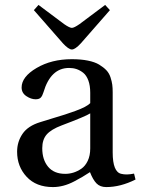

<svg xmlns="http://www.w3.org/2000/svg" viewBox="-20 -740 565 772"><path d="M116.2 -699.2 134.8 -720.2 237.8 -643.1Q259.8 -627.9 269 -627.9Q277.8 -627.9 299.8 -643.1L402.8 -720.2L421.9 -699.2L305.2 -565.9Q282.2 -541 269 -541Q255.9 -541 232.9 -565.9ZM48.8 -129.9Q48.8 -169.9 70.6 -201.9Q92.3 -233.9 142.1 -249Q155.8 -253.4 189.7 -263.7Q223.6 -273.9 241.2 -279.5Q258.8 -285.2 283 -293.9Q307.1 -302.7 321.3 -310.3Q335.4 -317.9 342.8 -325.2V-367.2Q342.8 -396 335.2 -416.5Q327.6 -437 314.7 -447.3Q301.8 -457.5 287.8 -462.2Q273.9 -466.8 257.8 -466.8Q183.6 -466.8 154.8 -369.1Q150.4 -354.5 144 -347.7Q137.7 -340.8 123 -340.8Q105 -340.8 85.9 -353.5Q66.9 -366.2 66.9 -388.2Q66.9 -431.2 127 -466.6Q187 -502 269 -502Q305.7 -502 333.5 -496.3Q361.3 -490.7 378.7 -480.2Q396 -469.7 407.5 -457.8Q418.9 -445.8 424.3 -429.2Q429.7 -412.6 431.4 -399.4Q433.1 -386.2 433.1 -369.1V-127Q433.1 -48.3 467.8 -41Q488.3 -35.6 519 -42L524.9 -18.1Q464.4 12.2 407.2 12.2Q382.3 12.2 367.9 -2.7Q353.5 -17.6 341.8 -47.9Q322.8 -35.6 311.8 -29.1Q300.8 -22.5 278.6 -10.7Q256.3 1 234.9 6.6Q213.4 12.2 192.9 12.2Q125.5 12.2 87.2 -29.1Q48.8 -70.3 48.8 -129.9ZM149.9 -144Q149.9 -97.7 173.6 -69.3Q197.3 -41 242.2 -41Q258.8 -41 274.9 -45.9Q291 -50.8 306.9 -61.5Q322.8 -72.3 332.8 -93.3Q342.8 -114.3 342.8 -143.1V-284.2Q324.2 -272 228 -235.8Q185.5 -219.7 167.7 -199.2Q149.9 -178.7 149.9 -144Z"/></svg>

Font: Heuristica
Style: Regular
Weight: 400
Version: Version 1.0.2